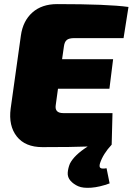

<svg xmlns="http://www.w3.org/2000/svg" viewBox="-20 -714 647 937"><path d="M583 -528H343Q317 -528 306 -519Q295 -510 292 -488L283 -425H532L514 -281H263L252 -201Q246 -162 289 -162H529L525 -8Q483 37 468 83Q463 100 470 105.5Q477 111 500 107L515 181Q466 199 425.5 202Q385 205 362 195Q339 185 324 168Q309 151 310.5 129Q312 107 321 85Q342 43 408 1Q335 4 187 4Q103 4 62 -48Q21 -100 32 -184L82 -541Q92 -612 138 -653Q184 -694 259 -694Q507 -694 607 -680Z"/></svg>

Font: Exo 2.0 Black
Style: Italic
Weight: 900
Italic angle: -8°
Designer: Natanael Gama
Version: Version 1.001;PS 001.001;hotconv 1.0.70;makeotf.lib2.5.58329